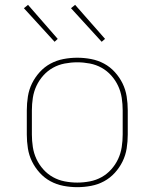

<svg xmlns="http://www.w3.org/2000/svg" viewBox="-20 -767 640 795"><path d="M300 8Q271 8 242.5 2.5Q214 -3 189 -16.5Q164 -30 144.5 -51.5Q125 -73 112.5 -98.5Q100 -124 95.5 -152.5Q91 -181 91 -210V-310Q91 -339 95.5 -367.5Q100 -396 112.5 -421.5Q125 -447 144.5 -468.5Q164 -490 189 -503.5Q214 -517 242.5 -522.5Q271 -528 300 -528Q329 -528 357.5 -522.5Q386 -517 411 -503.5Q436 -490 455.5 -468.5Q475 -447 487.5 -421.5Q500 -396 504.5 -367.5Q509 -339 509 -310V-210Q509 -181 504.5 -152.5Q500 -124 487.5 -98.5Q475 -73 455.5 -51.5Q436 -30 411 -16.5Q386 -3 357.5 2.5Q329 8 300 8ZM300 -11Q326 -11 352 -16Q378 -21 400.5 -33.5Q423 -46 440.5 -65.5Q458 -85 469 -108.5Q480 -132 484 -158Q488 -184 488 -210V-310Q488 -336 484 -362Q480 -388 469 -411.5Q458 -435 440.5 -454.5Q423 -474 400.5 -486.5Q378 -499 352 -504Q326 -509 300 -509Q274 -509 248 -504Q222 -499 199.5 -486.5Q177 -474 159.5 -454.5Q142 -435 131 -411.5Q120 -388 116 -362Q112 -336 112 -310V-210Q112 -184 116 -158Q120 -132 131 -108.5Q142 -85 159.5 -65.5Q177 -46 199.5 -33.5Q222 -21 248 -16Q274 -11 300 -11ZM401 -594 274 -733 291 -747 415 -606ZM206 -594 79 -733 96 -747 219 -606Z"/></svg>

Font: Iosevka Thin Extended
Style: Regular
Weight: 100
Width: 7
Monospace: yes
Designer: Belleve Invis
Foundry: Belleve Invis
Version: Version 32.5.0; ttfautohint (v1.8.4)